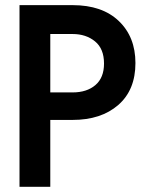

<svg xmlns="http://www.w3.org/2000/svg" viewBox="-20 -720 570 740"><path d="M55.2 -700.2H259.8Q374 -700.2 438 -638.9Q502 -577.6 502 -477.1Q502 -373 435.8 -315.4Q369.6 -257.8 259.8 -257.8H173.8V0H55.2ZM173.8 -363.8H259.8Q314.5 -363.8 347.7 -392.1Q380.9 -420.4 380.9 -475.1Q380.9 -532.2 346.2 -560.5Q311.5 -588.9 259.8 -588.9H173.8Z"/></svg>

Font: TASA Explorer SemiBold
Style: Regular
Weight: 600
Designer: Weizhong Zhang
Foundry: Local Remote
Version: Version 1.000;Glyphs 3.1.2 (3151)